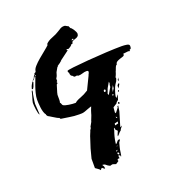

<svg xmlns="http://www.w3.org/2000/svg" viewBox="-124 -524 802 874"><g transform="rotate(-20 277.0 -87.0)"><path d="M412 -94Q407 -86 401.5 -70Q396 -54 394 -42L396 -34L405 -49Q405 -48 404.5 -45Q404 -42 404 -41L399 -24Q388 -16 387 -11L368 1L366 25L369 30L386 8V3L391 0L387 27L366 97L376 92L365 106L364 110Q362 112 356.5 116.5Q351 121 351 123L342 132V127L350 108L341 99V90L336 94V99Q325 129 322 154L321 163Q327 160 331 153.5Q335 147 342 147H345L344 152L338 160L332 183Q331 186 330 192.5Q329 199 328 206Q327 213 326 218Q325 223 324 223Q322 223 322 216L313 215L315 228H314H310Q308 228 306 229Q304 230 304 234V235Q304 236 306 238L291 248Q285 246 280 244.5Q275 243 277 243Q275 243 270 244Q265 245 263 246Q252 241 246.5 235.5Q241 230 230 230Q232 233 234.5 237Q237 241 237 248V250Q233 250 225 242Q221 242 216 250Q213 245 206 240.5Q199 236 194 232V187L206 141L221 95Q221 93 223 88.5Q225 84 227 78.5Q229 73 231 69Q233 65 233 63L239 54V49Q240 46 246 36.5Q252 27 252 23L261 0Q261 -1 263 -7Q265 -13 267 -20Q270 -28 274 -38Q274 -38 267.5 -36Q261 -34 253.5 -31Q246 -28 239 -25.5Q232 -23 230 -23Q227 -22 211 -22Q186 -22 163.5 -26Q141 -30 124 -32L120 -38Q115 -39 107.5 -43.5Q100 -48 92.5 -52.5Q85 -57 79.5 -60.5Q74 -64 73 -64L68 -71V-74Q63 -80 60 -90Q57 -100 55.5 -111.5Q54 -123 53.5 -134Q53 -145 53 -151Q53 -164 57.5 -181.5Q62 -199 67.5 -214.5Q73 -230 77.5 -241Q82 -252 82 -253L79 -254Q77 -252 73 -245Q69 -238 67 -238V-240Q67 -242 70.5 -245.5Q74 -249 74 -252V-253L84 -266H82V-267Q82 -269 84 -269Q86 -269 86 -268L85 -267L91 -274Q91 -284 102.5 -297Q114 -310 129.5 -323Q145 -336 160.5 -348.5Q176 -361 184 -369L182 -372Q193 -385 214.5 -393Q236 -401 251 -411Q259 -416 265.5 -420Q272 -424 283 -424Q288 -424 292 -421Q296 -418 302 -416L307 -405Q309 -405 313 -400.5Q317 -396 320.5 -390.5Q324 -385 326.5 -379.5Q329 -374 329 -372Q329 -363 325 -359Q321 -355 315.5 -353Q310 -351 304 -349Q298 -347 294 -343Q294 -342 293 -338Q292 -334 288 -334Q287 -334 286 -335Q284 -330 277.5 -325.5Q271 -321 266 -319Q264 -319 261.5 -320Q259 -321 258 -321Q258 -320 257.5 -319Q257 -318 257 -317Q257 -315 261 -315H262L215 -280L217 -279Q215 -277 212.5 -277Q210 -277 210 -274L194 -263L193 -259H191L179 -238Q178 -236 176 -228Q174 -220 171 -216L168 -211V-198H166L164 -194L166 -192Q166 -188 164.5 -187.5Q163 -187 161 -185L150 -149Q150 -147 149 -144Q148 -141 148 -140V-129Q148 -122 148 -114.5Q148 -107 146 -102Q149 -100 150.5 -95Q152 -90 154 -88Q157 -85 164.5 -83Q172 -81 181 -79.5Q190 -78 198 -77.5Q206 -77 211 -77H214Q222 -85 241.5 -92Q261 -99 281 -112L311 -174Q311 -176 314 -181Q317 -186 317 -191Q317 -196 308 -196Q299 -196 288.5 -192.5Q278 -189 268 -189Q266 -189 264 -190.5Q262 -192 260 -192Q258 -192 257.5 -191.5Q257 -191 256 -191H252H249Q247 -191 246 -192L244 -196Q239 -199 236.5 -200.5Q234 -202 232 -210V-216L229 -219Q228 -220 228 -226Q228 -229 258.5 -232.5Q289 -236 332 -239.5Q375 -243 421 -245.5Q467 -248 498 -248Q510 -248 522.5 -246Q535 -244 535 -236Q535 -229 534 -226Q533 -223 531.5 -222Q530 -221 528.5 -221Q527 -221 526 -219L528 -217L526 -216Q524 -214 522 -214Q521 -214 519 -216Q515 -216 506.5 -214.5Q498 -213 493 -213V-211Q493 -210 494 -210Q494 -204 487 -201.5Q480 -199 471.5 -196.5Q463 -194 456 -189.5Q449 -185 449 -176L448 -177Q444 -175 441 -168Q438 -161 435 -152.5Q432 -144 429 -136Q426 -128 423 -124L425 -121Q425 -118 420 -106ZM30 -144Q30 -146 32 -153.5Q34 -161 36.5 -169Q39 -177 41 -184.5Q43 -192 43 -194L45 -198H47V-191Q46 -189 44.5 -181Q43 -173 41.5 -163.5Q40 -154 39 -146Q38 -138 38 -136Q38 -128 39.5 -112Q41 -96 41 -87V-83Q38 -85 36 -93Q34 -101 32.5 -111Q31 -121 30.5 -129.5Q30 -138 30 -141ZM388 -116 374 -92Q372 -89 369 -79.5Q366 -70 364 -66L367 -59L386 -91Q386 -94 386.5 -99Q387 -104 389 -108ZM47 -204Q47 -206 50.5 -215.5Q54 -225 57 -227V-230Q57 -232 60.5 -232.5Q64 -233 65 -233Q63 -227 61 -221Q58 -210 52 -202H50V-204ZM348 72 347 81 363 77 364 68ZM430 -91 419 -72V-85L425 -94ZM397 -78Q399 -80 399 -86.5Q399 -93 401 -97L392 -81L389 -65L394 -74ZM359 -89H357Q352 -89 352 -82Q352 -78 355 -78Q361 -78 361 -85Q361 -87 359 -89ZM316 201Q313 201 313 204Q313 209 318 211Q321 211 321 208Q321 201 316 201ZM398 -14Q401 -14 401 -10Q401 -5 397 -5Q394 -5 394 -9Q394 -14 398 -14ZM293 -351Q294 -350 298 -350Q301 -350 301.5 -350.5Q302 -351 303 -352Q302 -352 302 -356Q299 -356 296 -354Q293 -352 293 -351ZM434 -120 433 -108 430 -103 429 -110 432 -115ZM383 -55Q382 -54 382 -52Q382 -50 384 -50Q388 -50 388 -55Q388 -57 386 -57Q384 -57 383 -55ZM413 -63Q415 -65 416 -65Q418 -65 418 -63Q418 -58 414 -58Q412 -58 412 -60V-61Q412 -62 413 -63ZM318 188 312 191V196L318 191ZM363 49 367 53 368 49 363 44ZM64 -240Q64 -236 65 -236H60ZM84 -259Q82 -259 82 -257Q82 -255 84 -255Q86 -255 86 -257Q86 -259 84 -259ZM320 173H324L325 169ZM432 -147Q432 -149 431 -149V-147V-146Q432 -146 432 -147Z"/></g></svg>

Font: East Sea Dokdo Cyrillic
Style: Regular
Weight: 400
Version: Version 1.00 July 4, 2018, initial release